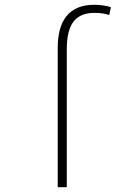

<svg xmlns="http://www.w3.org/2000/svg" viewBox="-20 -785 540 805"><path d="M222 -583V0H260V-578C260 -689 300 -731 377 -731C398 -731 421 -728 438 -722L445 -755C426 -761 401 -765 376 -765C269 -765 222 -699 222 -583Z"/></svg>

Font: Noto Sans Mono ExtraCondensed ExtraLight
Style: Regular
Weight: 200
Width: 2
Designer: Monotype Design Team
Foundry: Monotype Imaging Inc.
Version: Version 2.014